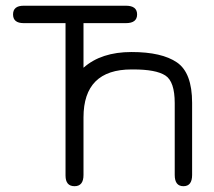

<svg xmlns="http://www.w3.org/2000/svg" viewBox="-20 -641 745 668"><path d="M418 -560.5H270.5V-405.3Q332 -460 437.5 -460Q543 -460 595.7 -423.8Q648.4 -387.7 648.4 -283.2V-32.2Q648.4 6.8 618.2 6.8Q587.9 6.8 587.9 -32.2V-282.2Q587.9 -357.4 555.2 -378.4Q522.5 -399.4 444.3 -399.4H437.5Q270.5 -399.4 270.5 -232.4V-32.2Q270.5 6.8 239.3 6.8Q208 6.8 208 -30.3V-560.5H62.5Q25.4 -560.5 25.4 -590.8Q25.4 -621.1 62.5 -621.1H418Q457 -621.1 457 -590.8Q457 -560.5 418 -560.5Z"/></svg>

Font: Jura
Style: Medium
Weight: 500
Version: Version 2.6.1